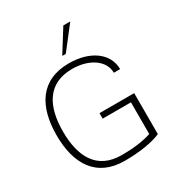

<svg xmlns="http://www.w3.org/2000/svg" viewBox="-223 -1113 1181 1270"><g transform="rotate(-30 367.5 -478.5)"><path d="M358 -32C171 -32 99 -168 99 -361C99 -554 171 -690 358 -690C488 -690 585 -623 585 -530H633C633 -650 521 -733 358 -733C140 -733 50 -579 50 -361C50 -143 140 11 358 11C466 11 568 -4 634 -33V-346H369V-304H585V-62C525 -42 451 -32 358 -32ZM505 -968H452L345 -797H372Z"/></g></svg>

Font: Perun ExtraLight
Style: Regular
Weight: 200
Foundry: Copyright (c) Stefan Peev, Context Ltd, 2016
Version: Version 1.089